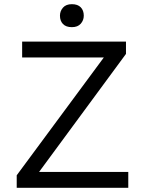

<svg xmlns="http://www.w3.org/2000/svg" viewBox="-20 -899 688 919"><path d="M60 0V-60L477 -624H86V-700H583V-641L167 -76H594V0ZM267 -824Q267 -846 281.5 -862.5Q296 -879 324 -879Q352 -879 366.5 -864Q381 -849 381 -824Q381 -802 366.5 -785.5Q352 -769 324 -769Q296 -769 281.5 -784Q267 -799 267 -824Z"/></svg>

Font: Mach Light
Style: Regular
Weight: 300
Version: Version 1.002